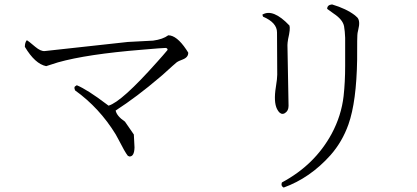

<svg xmlns="http://www.w3.org/2000/svg" viewBox="-20 -785 1880 865"><path d="M828 -548Q829 -527 803 -517Q782 -509 777 -505Q769 -499 713 -448Q706 -442 700 -437Q597 -349 501 -287Q506 -262 543 -237L583 -179L586 -121Q585 -79 563 -80L556 -83Q543 -99 513 -158Q506 -171 501 -180Q428 -299 318 -378L315 -389L317 -395L326 -401Q374 -381 461 -315Q466 -311 469 -309Q528 -326 688 -506Q716 -537 735 -560Q735 -569 725 -569Q713 -569 620 -561Q372 -541 241 -504Q214 -496 188 -487Q138 -497 92 -574Q92 -594 101 -604Q106 -602 139 -574Q164 -553 182 -555L556 -596L670 -602Q714 -608 738 -626Q776 -626 819 -562Q824 -555 828 -548Z M1258 60Q1244 53 1250 37Q1398 -42 1474 -182Q1518 -264 1528 -352Q1535 -415 1535 -488V-615Q1534 -644 1530 -667Q1524 -697 1483 -724Q1459 -741 1454 -745Q1454 -763 1476 -765Q1540 -746 1579 -716Q1585 -711 1590 -706Q1604 -690 1594 -651Q1590 -635 1590 -627Q1589 -623 1589 -530Q1589 -523 1589 -517Q1586 -327 1550 -225Q1522 -146 1469 -86Q1377 17 1258 60ZM1284 -670Q1289 -656 1278 -609Q1275 -591 1275 -582L1280 -308Q1280 -285 1263 -275Q1258 -272 1253 -272Q1239 -272 1228 -294Q1212 -326 1223 -394Q1229 -431 1229 -448L1228 -639Q1228 -683 1165 -710L1162 -719Q1210 -748 1284 -670Z"/></svg>

Font: cwTeXFangSong
Style: Medium
Weight: 500
Version: Version 1.17